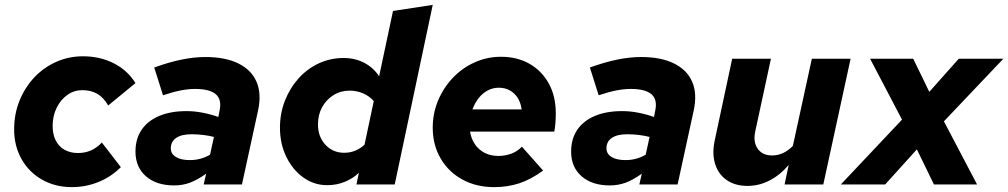

<svg xmlns="http://www.w3.org/2000/svg" viewBox="-20 -757 4138 788"><path d="M275 11Q207 11 153 -19.5Q99 -50 68.5 -104Q38 -158 38 -226Q38 -289 60 -343.5Q82 -398 120.5 -439Q159 -480 210.5 -503Q262 -526 321 -526Q390 -526 446.5 -497.5Q503 -469 536 -416L424 -324Q406 -356 380 -371.5Q354 -387 318 -387Q284 -387 256.5 -367.5Q229 -348 212.5 -314.5Q196 -281 196 -240Q196 -206 208.5 -181Q221 -156 244.5 -142.5Q268 -129 300 -129Q329 -129 353 -139.5Q377 -150 398 -172L476 -71Q436 -31 384 -10Q332 11 275 11Z M695 4Q622 4 579 -33.5Q536 -71 536 -135Q536 -187 561 -224Q586 -261 633 -281Q680 -301 745 -301Q778 -301 811.5 -294.5Q845 -288 876 -277L881 -302Q891 -348 866 -370Q841 -392 780 -392Q754 -392 722.5 -386Q691 -380 649 -366L613 -480Q674 -502 725.5 -512.5Q777 -523 823 -523Q905 -523 958.5 -496.5Q1012 -470 1033 -421Q1054 -372 1039 -303L973 0H816L826 -44Q789 -18 759 -7Q729 4 695 4ZM759 -100Q782 -100 802.5 -105.5Q823 -111 842 -122L858 -195Q839 -200 815 -203Q791 -206 766 -206Q725 -206 703 -191Q681 -176 681 -148Q681 -126 701.5 -113Q722 -100 759 -100Z M1323 3Q1269 3 1225 -28.5Q1181 -60 1155 -113.5Q1129 -167 1129 -233Q1129 -292 1149.5 -344Q1170 -396 1205.5 -435.5Q1241 -475 1288.5 -497Q1336 -519 1390 -519Q1437 -519 1474.5 -499.5Q1512 -480 1536 -444L1593 -712L1756 -737L1600 0H1443L1453 -48Q1428 -24 1394.5 -10.5Q1361 3 1323 3ZM1393 -130Q1440 -130 1476 -163L1514 -342Q1497 -362 1471 -373.5Q1445 -385 1415 -385Q1378 -385 1348.5 -366.5Q1319 -348 1302 -317Q1285 -286 1285 -246Q1285 -196 1315.5 -163Q1346 -130 1393 -130Z M2008 11Q1935 11 1878 -20Q1821 -51 1788.5 -106.5Q1756 -162 1756 -233Q1756 -292 1778 -344.5Q1800 -397 1838.5 -437.5Q1877 -478 1928 -501Q1979 -524 2036 -524Q2103 -524 2153.5 -495Q2204 -466 2232.5 -414Q2261 -362 2261 -293Q2261 -270 2259.5 -251.5Q2258 -233 2255 -217H1909Q1914 -187 1929.5 -164.5Q1945 -142 1969.5 -129.5Q1994 -117 2025 -117Q2054 -117 2079 -126.5Q2104 -136 2122 -155L2209 -57Q2160 -21 2112 -5Q2064 11 2008 11ZM1919 -308H2121Q2117 -336 2104.5 -355.5Q2092 -375 2072.5 -386Q2053 -397 2027 -397Q2003 -397 1982 -386Q1961 -375 1945 -355Q1929 -335 1919 -308Z M2483 4Q2410 4 2367 -33.5Q2324 -71 2324 -135Q2324 -187 2349 -224Q2374 -261 2421 -281Q2468 -301 2533 -301Q2566 -301 2599.5 -294.5Q2633 -288 2664 -277L2669 -302Q2679 -348 2654 -370Q2629 -392 2568 -392Q2542 -392 2510.5 -386Q2479 -380 2437 -366L2401 -480Q2462 -502 2513.5 -512.5Q2565 -523 2611 -523Q2693 -523 2746.5 -496.5Q2800 -470 2821 -421Q2842 -372 2827 -303L2761 0H2604L2614 -44Q2577 -18 2547 -7Q2517 4 2483 4ZM2547 -100Q2570 -100 2590.5 -105.5Q2611 -111 2630 -122L2646 -195Q2627 -200 2603 -203Q2579 -206 2554 -206Q2513 -206 2491 -191Q2469 -176 2469 -148Q2469 -126 2489.5 -113Q2510 -100 2547 -100Z M3048 6Q2997 6 2962.5 -18Q2928 -42 2915 -84Q2902 -126 2913 -179L2985 -516H3144L3080 -219Q3070 -175 3089.5 -147Q3109 -119 3149 -119Q3172 -119 3193 -128.5Q3214 -138 3234 -158L3312 -516H3471L3359 0H3200L3217 -80Q3181 -38 3138 -16Q3095 6 3048 6Z M3431 0 3682 -266 3551 -516H3728L3794 -380L3915 -516H4098L3854 -259L3990 0H3813L3743 -144L3613 0Z"/></svg>

Font: Red Hat Text VF
Style: Italic
Weight: 300
Italic angle: -12°
Designer: Pentagram, MCKL
Foundry: Pentagram, MCKL
Version: Version 1.023